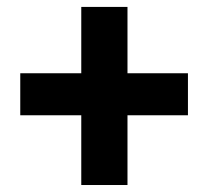

<svg xmlns="http://www.w3.org/2000/svg" viewBox="-20 -609 599 558"><path d="M216.2 -71.3V-274H38.9V-396.1H216.2V-588.9H350.5V-396.1H526.2V-274H350.5V-71.3Z"/></svg>

Font: Hanuman
Style: Regular
Weight: 400
Designer: Danh Hong
Foundry: Danh Hong
Version: Version 9.000